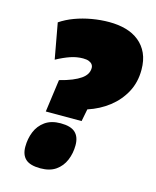

<svg xmlns="http://www.w3.org/2000/svg" viewBox="-114 -829 747 917"><g transform="rotate(15 259.5 -370.0)"><path d="M129 -259 151 -420Q187 -429 212.5 -439.5Q238 -450 254.5 -461.5Q271 -473 279 -486.5Q287 -500 287 -516Q287 -526 281.5 -533.5Q276 -541 265 -545.5Q254 -550 236 -550Q205 -550 174 -539.5Q143 -529 106 -509L74 -685Q105 -706 144 -720.5Q183 -735 226.5 -742.5Q270 -750 312 -750Q357 -750 394.5 -739.5Q432 -729 460 -706.5Q488 -684 503.5 -650Q519 -616 519 -569Q519 -507 492.5 -458Q466 -409 421 -374Q376 -339 318 -320L306 -259ZM78 -71Q78 -111 92 -145.5Q106 -180 136 -201.5Q166 -223 213 -223Q263 -223 285.5 -202Q308 -181 308 -140Q308 -100 293.5 -65.5Q279 -31 249.5 -10.5Q220 10 174 10Q123 10 100.5 -10.5Q78 -31 78 -71Z"/></g></svg>

Font: Georama ExtraCondensed Thin Black
Style: Italic
Weight: 900
Italic angle: -9°
Version: Version 1.001